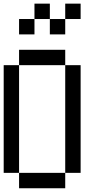

<svg xmlns="http://www.w3.org/2000/svg" viewBox="-20 -1103 540 1040"><path d="M0 -166.7V-750H83.3V-166.7ZM166.7 -1000V-916.7H83.3V-1000ZM166.7 -1083.3H250V-1000H166.7ZM333.3 -166.7V-83.3H83.3V-166.7ZM333.3 -833.3V-750H83.3V-833.3ZM333.3 -750H416.7V-166.7H333.3ZM333.3 -1000V-916.7H250V-1000ZM333.3 -1083.3H416.7V-1000H333.3Z"/></svg>

Font: GalmuriMono11 Regular
Style: Regular
Weight: 400
Designer: Lee Minseo (quiple)
Version: Version 2.399;hotconv 1.1.1;makeotfexe 2.6.0 DEVELOPMENT